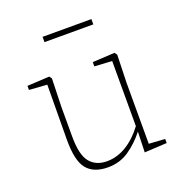

<svg xmlns="http://www.w3.org/2000/svg" viewBox="-122 -766 848 887"><g transform="rotate(-20 302.0 -322.0)"><path d="M261 13Q191 13 157.5 -28Q124 -69 125 -175L127 -442L39 -448V-468L148 -474L157 -462L153 -324V-178Q153 -87 182.5 -51Q212 -15 266 -15Q316 -15 362 -43Q408 -71 446 -122V-442L360 -447V-468L469 -474L478 -462L474 -324V-25L553 -20V0L443 6L446 -95Q411 -50 365.5 -18.5Q320 13 261 13ZM182 -631V-657H422V-631Z"/></g></svg>

Font: Source Serif Pro ExtraLight
Style: Regular
Weight: 200
Designer: Frank Grießhammer
Foundry: Adobe Systems Incorporated
Version: Version 3.001;hotconv 1.0.111;makeotfexe 2.5.65597